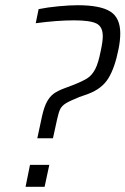

<svg xmlns="http://www.w3.org/2000/svg" viewBox="-20 -716 481 736"><path d="M228 -378 260 -390Q298 -405 315.5 -416.5Q333 -428 345 -451Q357 -474 366 -520Q374 -557 374 -577Q374 -614 349.5 -626Q325 -638 264 -638Q199 -638 117 -627L128 -681Q162 -688 205 -692Q248 -696 278 -696Q364 -696 402.5 -672Q441 -648 441 -588Q441 -560 434 -526Q420 -456 395.5 -416Q371 -376 318 -356L284 -344Q247 -329 232.5 -320Q218 -311 211.5 -299Q205 -287 199 -259L183 -186H123L141 -270Q149 -306 160 -326Q171 -346 186 -357Q201 -368 228 -378ZM78 0 95 -84H169L151 0Z"/></svg>

Font: Saira Semi Condensed Light
Style: Italic
Weight: 300
Width: 4
Italic angle: -12°
Designer: Hector Gatti with collaboration of the Omnibus-Type team
Foundry: Omnibus-Type
Version: Version 1.001; ttfautohint (v1.8)